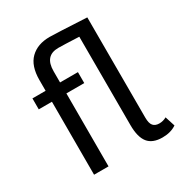

<svg xmlns="http://www.w3.org/2000/svg" viewBox="-181 -904 991 1047"><g transform="rotate(-30 314.5 -380.5)"><path d="M512.5 -130.5Q512.5 -93.5 525.5 -78.8Q538.5 -64 563.5 -64Q588 -64 609 -76L629 -13.5Q593 11 541 11Q478.5 11 450.2 -24.5Q422 -60 422 -135.5L421.5 -692Q319.5 -696.5 291.5 -696.5Q206 -696.5 206 -599.5V-528.5H318.5V-459.5H206V0H115V-459.5H32V-528.5H115V-596Q115 -685 159.5 -728.5Q204 -772 280.5 -772Q312.5 -772 512 -761.5Z"/></g></svg>

Font: Roberto Sans
Style: Regular
Weight: 400
Designer: Google (font) & Cristiano Sobral (main changes)
Version: Version 1.500; ttfautohint (v1.8.4.7-5d5b-dirty)